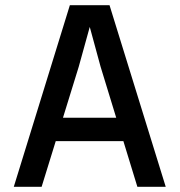

<svg xmlns="http://www.w3.org/2000/svg" viewBox="-20 -718 690 738"><path d="M136.5 -175.5V-265.5H524V-175.5ZM248.5 -698H401L617 0H508L366.5 -462L325 -614.5L282.5 -461L140 0H33Z"/></svg>

Font: Azeret Mono Thin
Style: Regular
Weight: 100
Designer: Martin Vácha
Foundry: Displaay
Version: Version 1.002